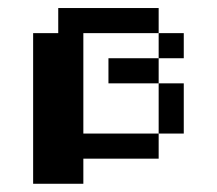

<svg xmlns="http://www.w3.org/2000/svg" viewBox="-20 -395 540 478"><path d="M125 -375H375V-312.5H187.5V-62.5H375V0H187.5V62.5H62.5V-312.5H125ZM375 -312.5H437.5V-250H375ZM250 -250H375V-187.5H250ZM375 -187.5H437.5V-62.5H375Z"/></svg>

Font: Half Eighties
Style: Regular
Weight: 400
Monospace: yes
Designer: Jayvee Enaguas (HarvettFox96)
Version: 20191127.01dev02